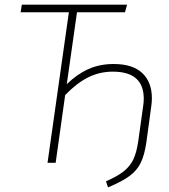

<svg xmlns="http://www.w3.org/2000/svg" viewBox="-20 -702 728 828"><path d="M635 -278Q635 -261 632 -241L611 -87Q603 -33 587 0Q571 33 538.5 57Q506 81 446 106L437 80Q487 58 514 36.5Q541 15 555 -14.5Q569 -44 576 -92L597 -242Q600 -260 600 -276Q600 -393 467 -393Q409 -393 359.5 -368Q310 -343 261 -292L220 0H185L277 -649H69L74 -682H528L519 -649H312L268 -339Q312 -382 361 -404Q410 -426 470 -426Q552 -426 593.5 -387Q635 -348 635 -278Z"/></svg>

Font: FiraGO UltraLight
Style: Italic
Weight: 200
Italic angle: -8°
Designer: bBox Type GmbH
Foundry: bBox Type GmbH
Version: Version 1.001